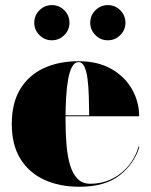

<svg xmlns="http://www.w3.org/2000/svg" viewBox="-20 -704 578 734"><path d="M283 10Q207.5 10 149.2 -16.8Q91 -43.5 58 -96.8Q25 -150 25 -230Q25 -310 57.2 -363.2Q89.5 -416.5 147 -443.2Q204.5 -470 280 -470Q354.5 -470 406.2 -440.2Q458 -410.5 485 -362.2Q512 -314 512 -259.5H92V-263H321Q320.5 -300 319.5 -335.8Q318.5 -371.5 314.8 -401.2Q311 -431 302.8 -448.8Q294.5 -466.5 280 -466.5Q265.5 -466.5 255.8 -449Q246 -431.5 240.5 -401Q235 -370.5 232.8 -331.8Q230.5 -293 230.5 -250Q230.5 -196 234.2 -150.5Q238 -105 248.2 -71.8Q258.5 -38.5 277 -20Q295.5 -1.5 325 -1.5Q390.5 -1.5 440.8 -40.8Q491 -80 509.5 -143H513Q493.5 -78 437.5 -34Q381.5 10 283 10ZM392 -550Q364.5 -550 344.8 -569.8Q325 -589.5 325 -617Q325 -645 344.8 -664.8Q364.5 -684.5 392.5 -684.5Q420 -684.5 439.8 -664.8Q459.5 -645 459.5 -617Q459.5 -589.5 439.8 -569.8Q420 -550 392 -550ZM178 -550Q150.5 -550 130.8 -569.8Q111 -589.5 111 -617Q111 -645 130.8 -664.8Q150.5 -684.5 178.5 -684.5Q206 -684.5 225.8 -664.8Q245.5 -645 245.5 -617Q245.5 -589.5 225.8 -569.8Q206 -550 178 -550Z"/></svg>

Font: Bodoni Moda 48pt Black
Style: Regular
Weight: 900
Designer: Owen Earl
Foundry: indestructible type
Version: Version 2.004